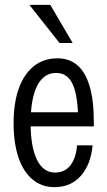

<svg xmlns="http://www.w3.org/2000/svg" viewBox="-20 -760 442 790"><path d="M204 10Q152 10 114 -21.5Q76 -53 56 -112Q36 -171 36 -253Q36 -337 57.5 -396.5Q79 -456 119.5 -488Q160 -520 216 -520Q265 -520 298 -492Q331 -464 348.5 -406Q366 -348 366 -259Q366 -255 366 -250Q366 -245 366 -240H81V-298H330L302 -258Q301 -365 279.5 -412.5Q258 -460 211 -460Q160 -460 133 -407Q106 -354 106 -253Q106 -156 132 -103Q158 -50 206 -50Q247 -50 270 -80Q293 -110 297 -162H361Q354 -84 313 -37Q272 10 204 10ZM225 -583 101 -740H187L279 -583Z"/></svg>

Font: Instrument Sans Condensed
Style: Regular
Weight: 400
Width: 3
Designer: Rodrigo Fuenzalida
Foundry: fragTYPE
Version: Version 1.000;gftools[0.9.28]